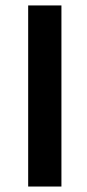

<svg xmlns="http://www.w3.org/2000/svg" viewBox="-20 -682 318 702"><path d="M83 0ZM83 -662.1H204.6V0H83Z"/></svg>

Font: PT Astra Sans
Style: Bold
Weight: 700
Designer: A.Korolkova, I. Chaeva
Foundry: ParaType Ltd
Version: Version 1.001; ttfautohint (v1.6)